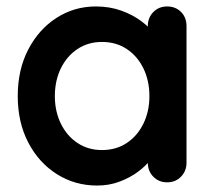

<svg xmlns="http://www.w3.org/2000/svg" viewBox="-20 -565 663 595"><path d="M498 -545Q524 -545 541 -528Q558 -511 558 -484V-61Q558 -35 541 -17.5Q524 0 498 0Q472 0 455 -17.5Q438 -35 438 -61V-110L460 -101Q460 -88 446 -69.5Q432 -51 408 -33Q384 -15 351.5 -2.5Q319 10 281 10Q212 10 156 -25.5Q100 -61 67.5 -123.5Q35 -186 35 -267Q35 -349 67.5 -411.5Q100 -474 155 -509.5Q210 -545 277 -545Q320 -545 356 -532Q392 -519 418.5 -499Q445 -479 459.5 -458.5Q474 -438 474 -424L438 -411V-484Q438 -510 455 -527.5Q472 -545 498 -545ZM296 -100Q340 -100 373 -122Q406 -144 424.5 -182Q443 -220 443 -267Q443 -315 424.5 -353Q406 -391 373 -413Q340 -435 296 -435Q253 -435 220 -413Q187 -391 168.5 -353Q150 -315 150 -267Q150 -220 168.5 -182Q187 -144 220 -122Q253 -100 296 -100Z"/></svg>

Font: Quicksand Light
Style: Bold
Weight: 700
Version: Version 3.004